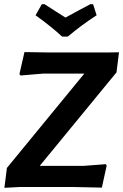

<svg xmlns="http://www.w3.org/2000/svg" viewBox="-20 -894 589 918"><path d="M425 -874 442 -821Q372 -776 304 -719H277Q224 -768 150 -821L180 -874H193Q205 -866 239.5 -844Q274 -822 293 -810Q314 -822 355.5 -844Q397 -866 412 -874ZM549 -644 537 -548 170 -101H380L486 -109L490 -102L467 3L326 0H77L1 4L13 -91L383 -542H185L78 -533L73 -540L97 -645L223 -643H489Z"/></svg>

Font: Alegreya Sans SC
Style: Bold Italic
Weight: 700
Italic angle: -7°
Designer: Juan Pablo del Peral
Foundry: Huerta Tipografica
Version: Version 2.007